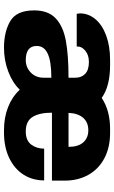

<svg xmlns="http://www.w3.org/2000/svg" viewBox="175 -736 571 961"><g transform="rotate(90 460.5 -255.5)"><path d="M884 -295V-230H544Q544 -168 565 -133.5Q586 -99 638 -99Q683 -99 703.5 -126Q724 -153 724 -191H883Q883 -133 854 -87.5Q825 -42 770.5 -16Q716 10 643 10H631Q568 10 516 -10.5Q464 -31 429 -69Q395 -33 338.5 -11.5Q282 10 219 10Q139 10 85.5 -21.5Q32 -53 32 -141Q32 -211 71.5 -248.5Q111 -286 183.5 -299.5Q256 -313 369 -313V-347Q369 -378 349.5 -396.5Q330 -415 290 -415Q256 -415 234.5 -397.5Q213 -380 213 -360V-354H49Q47 -364 47 -370Q47 -413 76 -447.5Q105 -482 158 -501.5Q211 -521 280 -521H306Q412 -521 470 -479Q533 -521 625 -521H645Q718 -521 772 -492.5Q826 -464 855 -412.5Q884 -361 884 -295ZM545 -313H715Q715 -362 692.5 -387Q670 -412 632 -412Q592 -412 569.5 -386Q547 -360 545 -313ZM210 -154Q210 -99 281 -99Q317 -99 343 -124Q369 -149 369 -189V-227Q288 -227 249 -209Q210 -191 210 -154Z"/></g></svg>

Font: Chivo ExtraBold
Style: Regular
Weight: 800
Designer: Hector Gatti
Foundry: Omnibus-Type
Version: Version 1.007